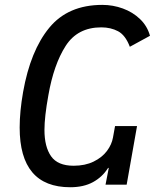

<svg xmlns="http://www.w3.org/2000/svg" viewBox="-20 -756 640 786"><path d="M60.5 -234Q60.5 -299 74.5 -379Q104.5 -548.5 181.5 -642.2Q258.5 -736 399 -736Q442.5 -736 483 -721.2Q523.5 -706.5 553.2 -678Q583 -649.5 594 -609.5L511.5 -564.5Q493.5 -612 463.5 -628Q433.5 -644 394.5 -644Q297.5 -644 248.8 -568Q200 -492 178 -366Q162 -278 162 -224Q162 -155 189.2 -116.2Q216.5 -77.5 281.5 -77.5Q328.5 -77.5 363.2 -94.5Q398 -111.5 417.8 -138Q437.5 -164.5 442.5 -193L451 -240H541L498.5 0H412L425.5 -69.5L421 -66.5Q399 -31.5 360.8 -10.5Q322.5 10.5 267.5 10.5Q60.5 10.5 60.5 -234Z"/></svg>

Font: JuliaMono MediumItalic
Style: Regular
Weight: 500
Italic angle: -9°
Monospace: yes
Designer: cormullion
Foundry: corm
Version: Version 0.049; ttfautohint (v1.8.4)